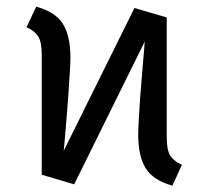

<svg xmlns="http://www.w3.org/2000/svg" viewBox="-20 -558 640 589"><path d="M207.5 7.5 108 -22 175.5 -95.5 392.5 -533.5 491.5 -504.5 424 -430.5ZM509 11.5Q450.5 -4.5 427.2 -41.5Q404 -78.5 404 -144.5Q404 -162.5 405.8 -193.8Q407.5 -225 410.2 -261.8Q413 -298.5 416 -333.5Q419 -368.5 421.2 -395Q423.5 -421.5 424 -430.5L491.5 -504.5V-136.5Q491.5 -97 502.5 -80.2Q513.5 -63.5 538 -52.5ZM91 -537.5Q149.5 -522 172.8 -485Q196 -448 196 -381.5Q196 -364 194 -333Q192 -302 189.5 -265Q187 -228 184 -192.8Q181 -157.5 178.8 -131.2Q176.5 -105 175.5 -95.5L108 -22V-390Q108 -429.5 97.2 -446.2Q86.5 -463 61.5 -474.5Z"/></svg>

Font: Fast_Mono
Style: Regular
Weight: 400
Monospace: yes
Designer: Carrois Corporate, Edenspiekermann AG, Nikita Prokopov
Foundry: Carrois Corporate, Edenspiekermann AG, Nikita Prokopov
Version: Version 5.002